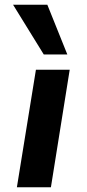

<svg xmlns="http://www.w3.org/2000/svg" viewBox="-20 -787 364 807"><path d="M51 0 131 -494H273L194 0ZM164 -558 35 -767H179L263 -558Z"/></svg>

Font: Nunito Sans 10pt Expanded
Style: Bold Italic
Weight: 700
Width: 7
Italic angle: -9°
Designer: Vernon Adams
Foundry: Vernon Adams
Version: Version 3.101;gftools[0.9.27]